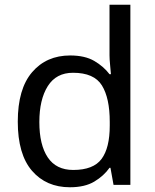

<svg xmlns="http://www.w3.org/2000/svg" viewBox="-20 -780 655 810"><path d="M275 10Q175 10 115 -59.5Q55 -129 55 -267Q55 -405 115.5 -475.5Q176 -546 276 -546Q338 -546 377.5 -523Q417 -500 442 -467H448Q447 -480 444.5 -505.5Q442 -531 442 -546V-760H530V0H459L446 -72H442Q418 -38 378 -14Q338 10 275 10ZM289 -63Q374 -63 408.5 -109.5Q443 -156 443 -250V-266Q443 -366 410 -419.5Q377 -473 288 -473Q217 -473 181.5 -416.5Q146 -360 146 -265Q146 -169 181.5 -116Q217 -63 289 -63Z"/></svg>

Font: Noto Sans Tifinagh Tawellemmet
Style: Regular
Weight: 400
Designer: JamraPatel
Foundry: JamraPatel LLC
Version: Version 2.006; ttfautohint (v1.8.4.7-5d5b)